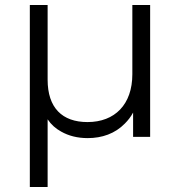

<svg xmlns="http://www.w3.org/2000/svg" viewBox="-20 -546 718 766"><path d="M170 200V-70C184 -49 202 -33 224 -21C254 -4 289 5 330 5C387 5 439 -13 478 -53C491 -66 502 -80 511 -97V0H579V-526H508V-250C508 -129 438 -59 329 -59C228 -59 170 -116 170 -228V-526H99V200Z"/></svg>

Font: Montserrat Z
Style: Regular
Weight: 400
Designer: Julieta Ulanovsky
Foundry: Julieta Ulanovsky
Version: Version 8.000